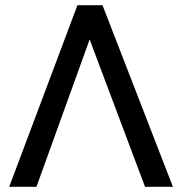

<svg xmlns="http://www.w3.org/2000/svg" viewBox="-20 -720 702 740"><path d="M15.5 0 278.5 -700H375L646.5 0H539L325.5 -568L120.5 0Z"/></svg>

Font: Geologica Roman Light
Style: Regular
Weight: 300
Designer: Sindre Bremnes, Frode Helland
Foundry: Monokrom Skriftforlag AS
Version: Version 1.010;gftools[0.9.28]